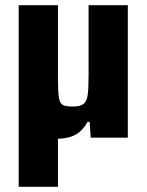

<svg xmlns="http://www.w3.org/2000/svg" viewBox="-20 -530 565 739"><path d="M472 -510V0H329L325 -61H317Q300 -29 273 -13Q246 3 203 4V189H52V-510H203V-237Q203 -178 206.5 -155.5Q210 -133 221 -126.5Q232 -120 260 -120Q289 -120 301.5 -130Q314 -140 317.5 -164.5Q321 -189 321 -246V-510Z"/></svg>

Font: Saira Semi Condensed
Style: Bold
Weight: 700
Width: 4
Designer: Hector Gatti with collaboration of the Omnibus-Type team
Foundry: Omnibus-Type
Version: Version 1.001; ttfautohint (v1.8)